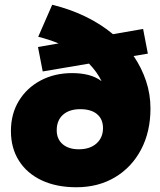

<svg xmlns="http://www.w3.org/2000/svg" viewBox="-20 -778 673 809"><path d="M302 11Q218 11 156 -18Q94 -47 60 -100.5Q26 -154 26 -226Q26 -298 59.5 -353Q93 -408 151.5 -439Q210 -470 284 -470Q322 -470 353 -462Q384 -454 408 -436Q389 -475 355 -510L160 -477L140 -580L227 -595Q186 -612 141 -623L200 -758Q277 -739 341.5 -707.5Q406 -676 456 -634L583 -656L603 -552L543 -542Q577 -492 595.5 -436.5Q614 -381 614 -321Q614 -223 574.5 -148Q535 -73 464.5 -31Q394 11 302 11ZM312 -149Q359 -149 386.5 -173.5Q414 -198 414 -238Q414 -276 389 -297Q364 -318 318 -318Q272 -318 245.5 -294.5Q219 -271 219 -229Q219 -192 244 -170.5Q269 -149 312 -149Z"/></svg>

Font: Livvic Black
Style: Regular
Weight: 900
Designer: Jacques Le Bailly, Baron von Fonthausen
Version: Version 1.001; ttfautohint (v1.8.2)